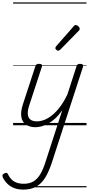

<svg xmlns="http://www.w3.org/2000/svg" viewBox="-110 -1050 745 1609"><path d="M187 16Q140 16 108.5 -5Q77 -26 69 -68.5Q61 -111 82 -176L186 -494Q190 -506 196.5 -510.5Q203 -515 216 -515Q233 -515 239 -509Q245 -503 241 -491L135 -167Q121 -125 123 -94.5Q125 -64 144 -48.5Q163 -33 201 -33Q229 -33 261.5 -45.5Q294 -58 327.5 -85Q361 -112 393.5 -155Q426 -198 455 -259L531 -494Q535 -506 541.5 -510.5Q548 -515 561 -515Q579 -515 584 -507.5Q589 -500 585 -488L327 305Q301 386 269.5 437.5Q238 489 193.5 514Q149 539 84 539Q43 539 10 526.5Q-23 514 -46.5 491.5Q-70 469 -86 438Q-90 427 -89.5 419Q-89 411 -75 404Q-62 397 -55 398.5Q-48 400 -44 409Q-21 455 11 472.5Q43 490 89 490Q137 490 170.5 470Q204 450 228.5 408.5Q253 367 273 302L412 -127Q384 -86 354 -58.5Q324 -31 294.5 -14.5Q265 2 237.5 9Q210 16 187 16ZM377 -625Q371 -625 362.5 -632Q354 -639 354 -646Q354 -650 355.5 -654Q357 -658 361 -663L505 -827Q511 -835 515.5 -837.5Q520 -840 525 -840Q532 -840 540 -835Q548 -830 553 -822.5Q558 -815 558 -808Q558 -803 556.5 -799.5Q555 -796 550 -792L395 -634Q385 -625 377 -625ZM0 510H615V520H0ZM0 -20H615V0H0ZM0 -505H615V-500H0ZM0 -1030H615V-1020H0Z"/></svg>

Font: Playwrite CO Guides
Style: Regular
Weight: 400
Designer: Veronika Burian, José Scaglione
Foundry: TypeTogether
Version: Version 1.003